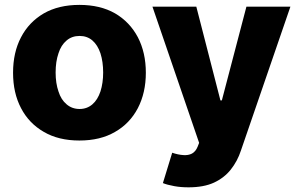

<svg xmlns="http://www.w3.org/2000/svg" viewBox="-20 -573 1237 797"><path d="M309.6 10.3Q223.1 10.3 162.1 -25.4Q100.1 -61 67.4 -124Q34.2 -187 34.2 -271Q34.2 -355.5 67.4 -418.5Q100.1 -481.4 162.1 -517.6Q223.6 -552.7 309.6 -552.7Q396 -552.7 457.5 -517.6Q518.6 -481.9 552.2 -418.5Q585.4 -354.5 585.4 -271Q585.4 -188 552.2 -124Q518.6 -60.1 457.5 -25.4Q396.5 10.3 309.6 10.3ZM310.5 -120.6Q341.3 -120.6 363.8 -140.1Q385.3 -158.7 397 -193.4Q408.2 -228.5 408.2 -272Q408.2 -316.4 397 -351.6Q385.3 -386.2 363.8 -404.8Q341.8 -423.8 310.5 -423.8Q278.3 -423.8 256.3 -404.8Q233.4 -385.7 222.7 -351.6Q210.9 -317.4 210.9 -272Q210.9 -227.5 222.7 -193.4Q233.4 -159.2 256.3 -140.1Q278.8 -120.6 310.5 -120.6ZM762.7 204.6Q730 204.6 703.6 199.7Q673.8 194.3 656.2 187L694.8 61Q718.8 69.3 741.2 70.8Q761.7 72.3 776.9 64.5Q792.5 55.7 800.3 36.1L806.6 20L612.8 -545.4H794.9L895 -156.2H900.9L1002.9 -545.4H1185.5L980 52.2Q965.8 95.7 938 130.9Q911.1 165 868.2 185.1Q825.7 204.6 762.7 204.6Z"/></svg>

Font: My Font
Style: Regular
Weight: 500
Designer: Rasmus Andersson
Foundry: rsms
Version: Version 0.001